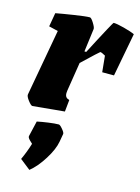

<svg xmlns="http://www.w3.org/2000/svg" viewBox="-119 -549 679 928"><g transform="rotate(15 220.0 -85.0)"><path d="M440 -453 399 -236H340L332 -317Q313 -328 306 -328Q304 -328 223 -251L200 -106Q199 -101 199 -94Q199 -81 204.5 -74.5Q210 -68 221 -65L215 -6L56 9Q49 9 34 -10.5Q19 -30 21 -40L81 -373L35 -384L47 -453Q78 -459 136 -468Q194 -477 214 -477Q221 -477 234 -456Q247 -435 246 -427L231 -311H240L277 -382Q287 -401 308.5 -441Q330 -481 332 -481Q348 -481 384.5 -471.5Q421 -462 440 -453ZM70 270Q89 229 102 186Q101 185 88.5 173Q76 161 78 153L96 76Q119 71 151.5 66.5Q184 62 203 62Q209 62 222.5 78Q236 94 235 101L228 141Q221 181 189 232Q157 283 122 311Z"/></g></svg>

Font: Grenze Black
Style: Italic
Weight: 900
Italic angle: -10°
Designer: Renata Polastri
Foundry: Omnibus-Type
Version: Version 1.002; ttfautohint (v1.8)